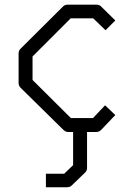

<svg xmlns="http://www.w3.org/2000/svg" viewBox="-20 -617 532 826"><path d="M476 -529 434 -487 381 -538H284L120 -374V-273L285 -109H380L432 -164L476 -122L415 -58Q406 -49 393 -49H354.5V105.5Q354.5 118 345.5 126L289.5 180Q281.5 188.5 268.5 188.5H177.5V130.5H256L294.5 93.5V-49H273Q262 -49 252 -59L69 -239Q60 -248 60 -260V-386Q60 -399 68 -407L251 -589Q259 -597 272 -597H393Q407 -597 414 -590Z"/></svg>

Font: IBM 3270 Semi-Condensed
Style: Condensed
Weight: 400
Monospace: yes
Version: Version 2.3.1